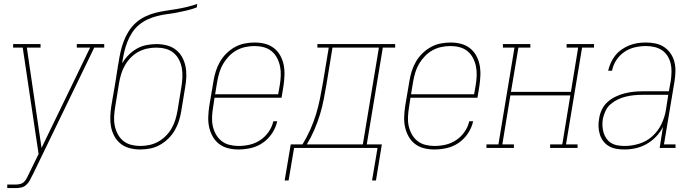

<svg xmlns="http://www.w3.org/2000/svg" viewBox="-20 -755 3540 980"><path d="M17 205V187H61Q72 187 83.5 184Q95 181 103.5 172.5Q112 164 117 153.5Q122 143 127 133L177 31L96 -512H47V-530H187V-512H117L192 0L440 -512H372V-530H512V-512H461L145 141H144Q144 142 144 142Q144 142 144 142Q138 155 131 167.5Q124 180 113 189.5Q102 199 88.5 202Q75 205 61 205Z M695 8Q669 8 643 1.5Q617 -5 597 -20.5Q577 -36 564.5 -58.5Q552 -81 547 -106.5Q542 -132 543 -159Q544 -186 548 -213L569 -335Q572 -354 575 -373.5Q578 -393 581 -412V-413Q582 -418 583 -424Q584 -430 585 -435Q589 -462 595 -489Q601 -516 610.5 -542Q620 -568 635 -592.5Q650 -617 671 -636.5Q692 -656 718 -669Q744 -682 771 -689Q798 -696 825 -700Q852 -704 879.5 -708.5Q907 -713 934 -719.5Q961 -726 987 -735L984 -717Q960 -708 935 -702Q910 -696 884.5 -691Q859 -686 834 -683Q809 -680 783.5 -673.5Q758 -667 734 -656Q710 -645 689.5 -628Q669 -611 654.5 -588.5Q640 -566 630.5 -542Q621 -518 615 -493Q609 -468 605 -443Q605 -441 604.5 -438Q604 -435 604 -432Q617 -455 636.5 -474.5Q656 -494 679 -507Q702 -520 728 -525Q754 -530 779 -530Q805 -530 831 -523.5Q857 -517 877 -501.5Q897 -486 909.5 -463.5Q922 -441 927 -415.5Q932 -390 931 -363Q930 -336 925 -309L905 -187Q901 -162 893 -137Q885 -112 871.5 -89Q858 -66 838.5 -47Q819 -28 795.5 -15Q772 -2 746.5 3Q721 8 695 8ZM696 -10Q719 -10 742.5 -15Q766 -20 787 -31.5Q808 -43 826 -61Q844 -79 856 -100Q868 -121 875 -144Q882 -167 886 -190L906 -312Q910 -336 911 -360.5Q912 -385 908 -407.5Q904 -430 893.5 -450.5Q883 -471 865.5 -485.5Q848 -500 825 -506Q802 -512 778 -512Q755 -512 731.5 -507Q708 -502 686.5 -490.5Q665 -479 647.5 -461Q630 -443 618 -422Q606 -401 599 -378.5Q592 -356 588 -333L568 -210Q564 -186 562.5 -161.5Q561 -137 565.5 -114.5Q570 -92 580.5 -71.5Q591 -51 608.5 -36.5Q626 -22 649 -16Q672 -10 696 -10Z M1197 8Q1170 8 1144 1.5Q1118 -5 1098 -20.5Q1078 -36 1065.5 -58.5Q1053 -81 1047.5 -106Q1042 -131 1043 -158.5Q1044 -186 1048 -213L1070 -343Q1074 -368 1082 -393Q1090 -418 1103.5 -441Q1117 -464 1136.5 -483Q1156 -502 1179.5 -515Q1203 -528 1229 -533Q1255 -538 1280 -538Q1307 -538 1332.5 -531.5Q1358 -525 1378 -509.5Q1398 -494 1410.5 -471.5Q1423 -449 1428 -423.5Q1433 -398 1432 -371Q1431 -344 1427 -317L1417 -256H1075L1068 -210Q1064 -186 1062.5 -161.5Q1061 -137 1065.5 -114.5Q1070 -92 1081 -71.5Q1092 -51 1109.5 -36.5Q1127 -22 1150 -16Q1173 -10 1197 -10Q1226 -10 1254.5 -16.5Q1283 -23 1308.5 -40Q1334 -57 1351.5 -82.5Q1369 -108 1375 -136H1395Q1388 -104 1369 -75Q1350 -46 1322 -26.5Q1294 -7 1261.5 0.5Q1229 8 1197 8ZM1400 -274 1408 -320Q1412 -344 1413 -368.5Q1414 -393 1409.5 -415.5Q1405 -438 1394.5 -458.5Q1384 -479 1366.5 -493.5Q1349 -508 1326 -514Q1303 -520 1279 -520Q1256 -520 1232.5 -515Q1209 -510 1188 -498.5Q1167 -487 1149.5 -469Q1132 -451 1119.5 -430Q1107 -409 1100 -386Q1093 -363 1089 -340L1078 -274Z M1433 166 1464 -18H1524Q1546 -54 1563.5 -93Q1581 -132 1593 -171.5Q1605 -211 1613 -251Q1621 -291 1628 -331L1658 -512H1600V-530H1997V-512H1934L1852 -18H1929L1899 166H1879L1907 0H1481L1453 166ZM1546 -18H1832L1914 -512H1677L1647 -328Q1640 -288 1632.5 -248.5Q1625 -209 1613 -170Q1601 -131 1584.5 -92.5Q1568 -54 1546 -18Z M2197 8Q2170 8 2144 1.5Q2118 -5 2098 -20.5Q2078 -36 2065.5 -58.5Q2053 -81 2047.5 -106Q2042 -131 2043 -158.5Q2044 -186 2048 -213L2070 -343Q2074 -368 2082 -393Q2090 -418 2103.5 -441Q2117 -464 2136.5 -483Q2156 -502 2179.5 -515Q2203 -528 2229 -533Q2255 -538 2280 -538Q2307 -538 2332.5 -531.5Q2358 -525 2378 -509.5Q2398 -494 2410.5 -471.5Q2423 -449 2428 -423.5Q2433 -398 2432 -371Q2431 -344 2427 -317L2417 -256H2075L2068 -210Q2064 -186 2062.5 -161.5Q2061 -137 2065.5 -114.5Q2070 -92 2081 -71.5Q2092 -51 2109.5 -36.5Q2127 -22 2150 -16Q2173 -10 2197 -10Q2226 -10 2254.5 -16.5Q2283 -23 2308.5 -40Q2334 -57 2351.5 -82.5Q2369 -108 2375 -136H2395Q2388 -104 2369 -75Q2350 -46 2322 -26.5Q2294 -7 2261.5 0.5Q2229 8 2197 8ZM2400 -274 2408 -320Q2412 -344 2413 -368.5Q2414 -393 2409.5 -415.5Q2405 -438 2394.5 -458.5Q2384 -479 2366.5 -493.5Q2349 -508 2326 -514Q2303 -520 2279 -520Q2256 -520 2232.5 -515Q2209 -510 2188 -498.5Q2167 -487 2149.5 -469Q2132 -451 2119.5 -430Q2107 -409 2100 -386Q2093 -363 2089 -340L2078 -274Z M2463 0V-18H2524L2606 -512H2547V-530H2687V-512H2626L2588 -286H2894L2931 -512H2872V-530H3012V-512H2951L2869 -18H2928V0H2788V-18H2850L2891 -268H2585L2544 -18H2603V0Z M3167 8Q3146 8 3126 4.5Q3106 1 3089 -8.5Q3072 -18 3060 -33.5Q3048 -49 3042 -68Q3036 -87 3035 -107.5Q3034 -128 3038 -149Q3041 -172 3051.5 -194.5Q3062 -217 3080 -233.5Q3098 -250 3120.5 -261Q3143 -272 3166.5 -278Q3190 -284 3213 -286.5Q3236 -289 3259 -289H3394L3404 -344Q3407 -366 3407.5 -388.5Q3408 -411 3403 -431.5Q3398 -452 3387 -469.5Q3376 -487 3359 -498.5Q3342 -510 3320.5 -515Q3299 -520 3277 -520Q3249 -520 3220.5 -513.5Q3192 -507 3167 -490Q3142 -473 3125.5 -447.5Q3109 -422 3104 -394H3084Q3089 -415 3098 -435Q3107 -455 3121 -472.5Q3135 -490 3154 -503Q3173 -516 3193.5 -524Q3214 -532 3235 -535Q3256 -538 3277 -538Q3302 -538 3326 -533Q3350 -528 3369.5 -515Q3389 -502 3402.5 -482.5Q3416 -463 3422 -440Q3428 -417 3427.5 -391.5Q3427 -366 3423 -341L3369 -18H3428V0H3347L3364 -108Q3351 -81 3329 -58Q3307 -35 3280.5 -20Q3254 -5 3225 1.5Q3196 8 3167 8ZM3168 -10Q3205 -10 3242.5 -21.5Q3280 -33 3309.5 -59.5Q3339 -86 3356 -121.5Q3373 -157 3379 -194L3391 -271H3259Q3238 -271 3217 -269Q3196 -267 3175 -262Q3154 -257 3134 -247.5Q3114 -238 3097 -223.5Q3080 -209 3070.5 -188.5Q3061 -168 3057 -148Q3054 -130 3055 -112Q3056 -94 3061 -77.5Q3066 -61 3076 -47Q3086 -33 3100.5 -24.5Q3115 -16 3132.5 -13Q3150 -10 3168 -10Z"/></svg>

Font: Iosevka Slab Thin Oblique
Style: Regular
Weight: 100
Italic angle: -9°
Monospace: yes
Designer: Belleve Invis
Foundry: Belleve Invis
Version: Version 11.1.0; ttfautohint (v1.8.3)